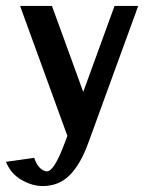

<svg xmlns="http://www.w3.org/2000/svg" viewBox="-25 -460 496 650"><path d="M0 0ZM119.1 169.9Q84.5 169.9 48.1 149.2Q11.7 128.4 -4.9 87.9L90.8 74.2Q98.6 98.1 110.8 109.1Q123 120.1 133.8 120.1Q158.7 120.1 194.8 22L203.1 0L43 -439.9H150.9L256.8 -148.9L362.8 -439.9H442.9L273.9 23.9Q247.6 96.2 210.9 133.1Q174.3 169.9 119.1 169.9Z"/></svg>

Font: Pfennig
Style: Bold
Weight: 700
Version: Version 20120410 ; ttfautohint (v0.8)